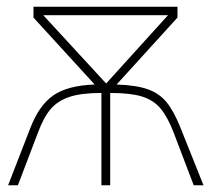

<svg xmlns="http://www.w3.org/2000/svg" viewBox="-20 -548 626 568"><path d="M505 -496 325 -298Q383 -296 417 -284Q451 -272 472.5 -246Q494 -220 514 -170L582 0H553L494 -155Q476 -202 455 -227Q434 -252 400 -262.5Q366 -273 306 -273V0H280V-273Q221 -273 186 -261.5Q151 -250 130 -225.5Q109 -201 92 -155L33 0H4L70 -170Q96 -237 138 -266Q180 -295 260 -298L79 -496V-528H505ZM108 -503 294 -301 477 -503Z"/></svg>

Font: Noto Sans UI Thin
Style: Regular
Weight: 250
Designer: Monotype Design Team
Foundry: Monotype Imaging Inc.
Version: Version 1.001